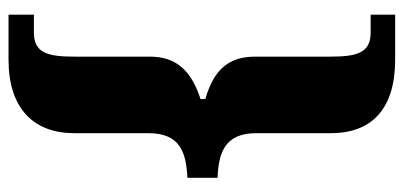

<svg xmlns="http://www.w3.org/2000/svg" viewBox="-262 -538 924 439"><g transform="rotate(90 199.5 -318.0)"><path d="M13 124H116C228 124 284 66 284 -26V-196C284 -270 330 -282 386 -285V-354C330 -356 284 -370 284 -442V-613C284 -707 228 -760 116 -760H13V-704H54C102 -704 109 -670 109 -610V-440C109 -382 136 -346 206 -326V-315C138 -293 109 -257 109 -199V-28C109 32 102 66 54 66H13Z"/></g></svg>

Font: Noto Serif Ethiopic Condensed Black
Style: Regular
Weight: 900
Width: 3
Designer: Monotype Design Team
Foundry: Monotype Imaging Inc.
Version: Version 2.102